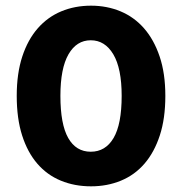

<svg xmlns="http://www.w3.org/2000/svg" viewBox="-20 -642 642 677"><path d="M409 -304Q409 -401 379.5 -450.5Q350 -500 300 -500Q250 -500 221.5 -450.5Q193 -401 193 -304Q193 -204 220.5 -155.5Q248 -107 300 -107Q352 -107 380.5 -155.5Q409 -204 409 -304ZM301 15Q243 15 194.5 -5Q146 -25 111.5 -65Q77 -105 58 -164.5Q39 -224 39 -304Q39 -383 58.5 -442.5Q78 -502 113 -542Q148 -582 196 -602Q244 -622 301 -622Q357 -622 405 -602Q453 -582 488 -542Q523 -502 543 -442.5Q563 -383 563 -304Q563 -224 543.5 -164.5Q524 -105 489.5 -65Q455 -25 406.5 -5Q358 15 301 15Z"/></svg>

Font: Baloo Thambi 2
Style: Bold
Weight: 700
Designer: Aadarsh Rajan and Ek Type
Foundry: Ek Type
Version: Version 1.640;hotconv 1.0.111;makeotfexe 2.5.65597; ttfautoh